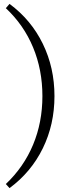

<svg xmlns="http://www.w3.org/2000/svg" viewBox="-20 -764 369 987"><path d="M29 -744Q140 -662 200 -539Q260 -416 260 -270Q260 -124 200 -1.5Q140 121 29 203L10 182Q102 95 150 -20Q198 -135 198 -270Q198 -405 150 -520.5Q102 -636 10 -722Z"/></svg>

Font: Piazzolla Thin Light
Style: Regular
Weight: 300
Version: Version 2.005